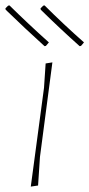

<svg xmlns="http://www.w3.org/2000/svg" viewBox="-53 -687 331 711"><path d="M95 -106 88 0 61 4 110 -362 116 -452 141 -456ZM112 -516Q39 -582 -32 -651L-33 -656L-23 -666L-18 -667Q52 -598 128 -530L117 -517ZM242 -516Q168 -582 98 -651L97 -656L107 -666L112 -667Q181 -598 258 -530L247 -517Z"/></svg>

Font: Luna Sans Thin
Style: Italic
Weight: 250
Italic angle: -7°
Designer: Juan Pablo del Peral
Foundry: Huerta Tipografica
Version: Version 2.001; ttfautohint (v1.5)